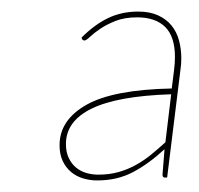

<svg xmlns="http://www.w3.org/2000/svg" viewBox="-20 -726 344 332"><path d="M265 -419Q261 -419 261 -424L264.5 -468Q237.5 -443 210.2 -428.5Q183 -414 148 -414Q135.5 -414 123.8 -417.5Q112 -421 103 -428.5Q94 -436 88.5 -447.5Q83 -459 83 -475Q83 -518.5 129.5 -544.8Q176 -571 277 -573L281 -605Q282.5 -617 282.5 -627.5Q282.5 -662.5 265.8 -679.2Q249 -696 217 -696Q195.5 -696 179.8 -689.8Q164 -683.5 153 -676Q142 -668.5 135.5 -662.2Q129 -656 126 -656Q122 -656 121 -661Q143.5 -683.5 167 -694.8Q190.5 -706 219 -706Q239 -706 253.2 -699.5Q267.5 -693 276.5 -682Q285.5 -671 289.5 -656.2Q293.5 -641.5 293.5 -625Q293.5 -614.5 292 -605L269 -419ZM150 -424Q169 -424 185 -428.5Q201 -433 215 -440.8Q229 -448.5 241.5 -458.8Q254 -469 266 -480L276 -563Q183 -560 138.5 -538.2Q94 -516.5 94 -477Q94 -463 98.8 -453Q103.5 -443 111.2 -436.5Q119 -430 129 -427Q139 -424 150 -424Z"/></svg>

Font: Lato Hairline
Style: Italic
Weight: 250
Italic angle: -7°
Designer: Lukasz Dziedzic
Foundry: Lukasz Dziedzic
Version: Version 1.104; Western+Polish opensource